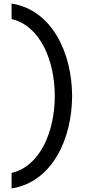

<svg xmlns="http://www.w3.org/2000/svg" viewBox="-20 -856 479 1076"><path d="M45 -749C206 -712 287 -515 287 -318C287 -121 206 76 45 113V200C271 165 384 -76 384 -318C384 -559 271 -801 45 -836Z"/></svg>

Font: Be Vietnam Pro
Style: Regular
Weight: 400
Designer: Lam Bao, Tony Le, Vietanh Nguyen
Foundry: Yellow Type Foundry
Version: Version 1.002